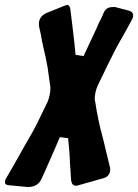

<svg xmlns="http://www.w3.org/2000/svg" viewBox="-38 -748 554 770"><path d="M379 -34C398 -40 404 -55 404 -69C404 -72 403 -76 402 -82V-81C393 -120 383 -158 374 -197C361 -243 351 -292 344 -339V-338C343 -342 342 -347 342 -353C342 -365 345 -385 354 -405L398 -496C415 -531 432 -564 453 -600C466 -623 479 -646 491 -669C494 -674 496 -679 496 -686C496 -691 495 -701 479 -705H480L423 -720C399 -720 388 -718 376 -694L377 -695C376 -693 375 -691 375 -689L366 -671C360 -660 355 -649 350 -636L297 -523L265 -528C260 -587 252 -646 245 -704C244 -720 239 -728 232 -728C230 -728 226 -727 218 -724L144 -694H145C125 -685 118 -667 118 -652C118 -650 118 -646 119 -640L126 -609C127 -601 129 -593 130 -586C134 -568 137 -551 141 -536C146 -517 149 -496 153 -477L163 -406V-407C164 -403 164 -398 164 -391C164 -379 161 -360 153 -340L119 -270C104 -238 86 -206 67 -174C58 -158 49 -143 41 -128C23 -96 5 -64 -14 -32C-17 -28 -18 -22 -18 -17C-18 -13 -18 -7 -2 -5L74 2C97 2 118 -6 129 -32C138 -50 146 -70 155 -90C161 -104 168 -119 174 -133C182 -152 194 -178 202 -198L235 -194C237 -178 239 -152 241 -128C242 -105 243 -82 245 -58L247 -27C249 -12 253 -3 269 -3C270 -3 271 -3 273 -4Z"/></svg>

Font: Bangerz
Style: Regular
Weight: 400
Designer: vernon adams
Foundry: Vernon Adams
Version: Version 2.10;December 28, 2023;FontCreator 13.0.0.2683 64-bi